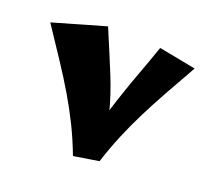

<svg xmlns="http://www.w3.org/2000/svg" viewBox="-107 -730 933 862"><g transform="rotate(20 360.0 -298.5)"><path d="M321 2 364 -97Q382 -175 401 -236.5Q420 -298 439 -353Q458 -408 479 -464.5Q500 -521 523 -588L700 -554Q655 -475 617.5 -407.5Q580 -340 548.5 -277.5Q517 -215 490.5 -151.5Q464 -88 441 -17ZM321 2Q294 -69 264 -130Q234 -191 198 -252Q162 -313 118 -379.5Q74 -446 20 -527L270 -599Q296 -537 316.5 -488.5Q337 -440 354 -398Q371 -356 385 -313.5Q399 -271 411 -222Q423 -173 433 -110Z"/></g></svg>

Font: Marhey Light
Style: Bold
Weight: 700
Version: Version 1.000